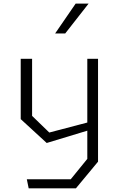

<svg xmlns="http://www.w3.org/2000/svg" viewBox="-20 -818 660 1038"><path d="M135 200H390.5L510 56V-500H452V-155.5L246.5 -101.5L153.5 -191.5V-500H92V-174L232.5 -45L452 -111.5V41L362.5 151H125ZM278 -637 389 -798.5H459L332.5 -637Z"/></svg>

Font: Monaspace Krypton ExtraLight
Style: Regular
Weight: 200
Designer: Riley Cran & the Lettermatic Team
Foundry: Lettermatic
Version: Version 1.101 (Monaspace Krypton)